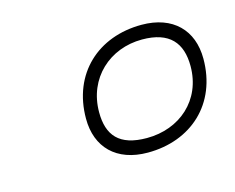

<svg xmlns="http://www.w3.org/2000/svg" viewBox="-52 -796 492 402"><g transform="rotate(-15 194.0 -595.0)"><path d="M225 -464C319 -464 388 -526 388 -624C388 -686 349 -726 281 -726C187 -726 118 -664 118 -566C118 -504 157 -464 225 -464ZM231 -494C171 -494 148 -522 148 -572C148 -646 204 -696 274 -696C334 -696 358 -666 358 -616C358 -542 302 -494 231 -494Z"/></g></svg>

Font: Geist Thin
Style: Italic
Weight: 100
Italic angle: -12°
Designer: Basement.studio, Andrés Briganti, Mateo Zaragoza
Foundry: Basement.studio, Vercel, Andrés Briganti, Guido Ferreyra, Mateo Zaragoza
Version: Version 1.500